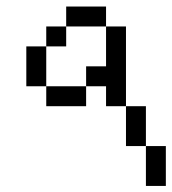

<svg xmlns="http://www.w3.org/2000/svg" viewBox="-20 -708 540 602"><path d="M437.5 -250Q437.5 -250 437.5 -125H500Q500 -125 500 -250ZM437.5 -250Q437.5 -250 437.5 -375H375Q375 -375 375 -250ZM375 -375Q375 -375 375 -625H312.5Q312.5 -625 312.5 -500H250V-437.5H125V-375H250V-437.5H312.5V-375ZM125 -437.5Q125 -437.5 125 -562.5H62.5Q62.5 -562.5 62.5 -437.5ZM125 -562.5H187.5V-625H125ZM187.5 -625H312.5V-687.5H187.5Z"/></svg>

Font: Unifont
Style: Regular
Weight: 500
Version: Version 15.1.04